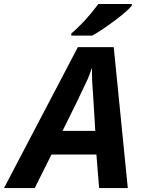

<svg xmlns="http://www.w3.org/2000/svg" viewBox="-78 -954 726 974"><path d="M316.9 -714.8H499L570.3 0H424.8L411.1 -169.9H183.1L98.1 0H-57.6ZM405.3 -290 394 -477.5Q387.7 -551.3 388.7 -610.4Q375 -568.4 358.4 -534.7Q322.3 -456.1 239.3 -290ZM420.9 -933.6H590.8V-925.3Q568.8 -897.9 503.9 -849.4Q439 -800.8 390.1 -773.4H283.7V-784.2Q314.5 -809.6 351.1 -849.1Q387.7 -888.7 420.9 -933.6Z"/></svg>

Font: Viking Open Sans
Style: Bold Italic
Weight: 700
Italic angle: -12°
Foundry: Ascender Corporation
Version: Version 2.000